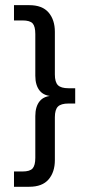

<svg xmlns="http://www.w3.org/2000/svg" viewBox="-20 -603 344 745"><path d="M34.3 121.7V62.4H67.2Q96.3 62.4 106.7 50.3Q117 38.2 117 9.7V-152.4Q117 -189.8 134.3 -210.7Q151.6 -231.7 188.3 -231.7V-229.7Q151.6 -229.7 134.3 -250.8Q117 -271.9 117 -309V-471Q117 -500.5 106.7 -512.1Q96.3 -523.7 67.2 -523.7H34.3V-583H93.5Q144.1 -583 168.5 -554.5Q192.9 -526 192.9 -479.4V-314Q192.9 -284.4 204.8 -272.5Q216.7 -260.6 245.9 -260.6H271.8V-201.3H245.9Q216.7 -201.3 204.8 -189.4Q192.9 -177.5 192.9 -148V18.1Q192.9 64.7 168.5 93.2Q144.1 121.7 93.5 121.7Z"/></svg>

Font: Rokkitt SemiBold
Style: Regular
Weight: 600
Designer: Vernon Adams
Foundry: Vernon Adams
Version: Version 3.103